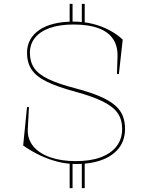

<svg xmlns="http://www.w3.org/2000/svg" viewBox="-20 -835 768 995"><path d="M404 140V0H419V140ZM341 140V0H356V140ZM341 -715V-815H356V-715ZM404 -715V-815H419V-715ZM373 15Q328 15 281 3.5Q234 -8 188.5 -29.5Q143 -51 100 -81L120 -280H130L124 -164Q122 -114 152.5 -77Q183 -40 240 -20Q297 0 373 0Q449 0 502.5 -20Q556 -40 584.5 -77.5Q613 -115 613 -167Q613 -215 590 -248.5Q567 -282 514 -308.5Q461 -335 370 -360Q277 -385 222 -412Q167 -439 143.5 -475Q120 -511 120 -561Q120 -599 136.5 -629Q153 -659 184 -680Q215 -701 259.5 -712Q304 -723 361 -723Q415 -723 462 -711Q509 -699 548 -678Q587 -657 616 -630L596 -451H586L589 -539Q591 -596 565.5 -633.5Q540 -671 488.5 -689.5Q437 -708 361 -708Q290 -708 239.5 -690.5Q189 -673 162 -640Q135 -607 135 -561Q135 -515 157 -482.5Q179 -450 231 -425Q283 -400 372 -377Q444 -358 493 -337.5Q542 -317 572 -292.5Q602 -268 615 -237.5Q628 -207 628 -167Q628 -133 617 -104.5Q606 -76 584.5 -54Q563 -32 532 -16.5Q501 -1 461 7Q421 15 373 15Z"/></svg>

Font: Kalnia Thin Thin
Style: Regular
Weight: 250
Version: Version 1.105